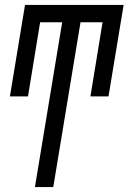

<svg xmlns="http://www.w3.org/2000/svg" viewBox="-20 -540 540 775"><path d="M121 215 231 -450H142L93 -151H20L81 -520H479L418 -151H345L394 -450H305L195 215Z"/></svg>

Font: Iosevka Term Curly
Style: Italic
Weight: 400
Italic angle: -9°
Designer: Belleve Invis
Foundry: Belleve Invis
Version: Version 32.3.0